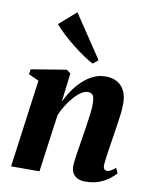

<svg xmlns="http://www.w3.org/2000/svg" viewBox="-92 -901 776 980"><g transform="rotate(10 296.0 -411.0)"><path d="M229.5 -370Q243.5 -400 263.5 -429.2Q283.5 -458.5 308.8 -482.5Q334 -506.5 363.8 -521Q393.5 -535.5 427.5 -535.5Q482 -535.5 511 -503.5Q540 -471.5 540 -414Q540 -391 536.8 -362.2Q533.5 -333.5 528.8 -303.2Q524 -273 520 -245Q516 -219.5 511.2 -190.2Q506.5 -161 503 -134.8Q499.5 -108.5 498 -91Q498 -73.5 503.8 -67.8Q509.5 -62 516.5 -62Q525 -62 536 -67.2Q547 -72.5 561.5 -85.5L573.5 -59Q564 -47.5 543.5 -31Q523 -14.5 491.8 -1.8Q460.5 11 417.5 11Q394 11 377.5 3Q361 -5 352.5 -20Q344 -35 344 -56Q344 -66.5 346.2 -84.8Q348.5 -103 352 -126.2Q355.5 -149.5 359.5 -173.5Q363.5 -197.5 366.5 -218.5Q370.5 -242 374 -265.5Q377.5 -289 380.5 -311.2Q383.5 -333.5 385.5 -352.5Q387.5 -371.5 387 -385.5Q387 -406 384 -418.2Q381 -430.5 373.2 -436Q365.5 -441.5 352 -441.5Q335.5 -441.5 317 -429Q298.5 -416.5 280.5 -395.8Q262.5 -375 246.5 -349.5Q230.5 -324 220 -298L179 0H32L93.5 -454.5L40 -479L44.5 -505L226 -535L247.5 -519.5ZM351 -588.5Q329.5 -599.5 301.2 -618.5Q273 -637.5 243 -661.2Q213 -685 186.2 -710Q159.5 -735 141.5 -756.5L229 -833L377.5 -611Z"/></g></svg>

Font: Merriweather 96pt ExtraBold
Style: Italic
Weight: 800
Italic angle: -7.8°
Version: Version 2.101